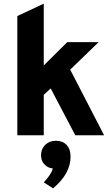

<svg xmlns="http://www.w3.org/2000/svg" viewBox="-20 -742 615 1053"><path d="M551 0H393L258 -257L220 -222V0H75V-654L220 -722V-383L349 -511H521L365 -360ZM220 258Q260 216 270 182Q244 180 224.5 160.5Q205 141 205 109Q205 75 228 52.5Q251 30 287 30Q323 30 345 52.5Q367 75 367 117Q367 211 271 291Z"/></svg>

Font: Overpass Heavy
Style: Regular
Weight: 900
Designer: Delve Withrington, Thomas Jockin
Foundry: Delve Fonts
Version: Version 3.000;DELV;Overpass